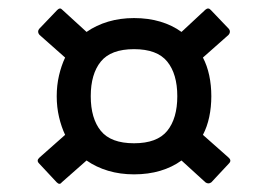

<svg xmlns="http://www.w3.org/2000/svg" viewBox="-20 -543 638 457"><path d="M127 -109Q122 -102 115 -109L73 -154Q66 -161 74 -168L135 -222Q126 -241 120.5 -264.5Q115 -288 115 -314Q115 -340 120.5 -363.5Q126 -387 135 -406L74 -460Q68 -467 73 -474L116 -519Q123 -526 128 -520L186 -467Q209 -483 237.5 -491.5Q266 -500 299 -500Q333 -500 361.5 -491.5Q390 -483 412 -467L469 -520Q476 -526 482 -519L525 -474Q530 -467 524 -460L463 -406Q473 -387 478 -363.5Q483 -340 483 -314Q483 -288 478 -264.5Q473 -241 463 -222L524 -168Q532 -161 525 -154L483 -109Q476 -104 469 -109L412 -161Q390 -145 361.5 -136.5Q333 -128 299 -128Q266 -128 237.5 -136.5Q209 -145 186 -161ZM299 -202Q354 -202 378 -231.5Q402 -261 402 -314Q402 -367 378 -396.5Q354 -426 299 -426Q244 -426 220 -396.5Q196 -367 196 -314Q196 -261 220 -231.5Q244 -202 299 -202Z"/></svg>

Font: Sofia Sans Semi Condensed Medium
Style: Regular
Weight: 500
Designer: Botio Nikoltchev, Ani Petrova
Foundry: lettersoup
Version: Version 4.100